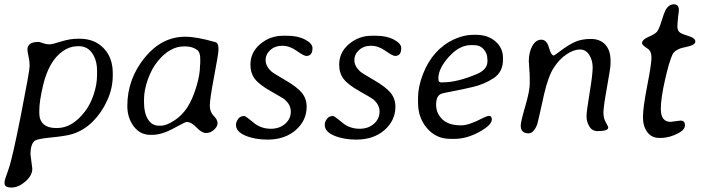

<svg xmlns="http://www.w3.org/2000/svg" viewBox="-20 -634 3228 882"><path d="M160.6 -127.9V-113.3Q160.6 -82 179.9 -64Q199.2 -45.9 237.3 -45.9H242.7Q312 -45.9 370.1 -121.6Q395 -153.8 410.4 -200.2Q425.8 -246.6 425.8 -288.1V-309.6Q425.8 -357.4 403.6 -389.6Q381.3 -421.9 341.8 -421.9H336.9L332 -421.4Q299.8 -420.9 267.6 -398.4Q204.6 -353.5 178.2 -243.2Q160.6 -169.4 160.6 -127.9ZM120.1 75.7 128.4 141.1Q128.4 172.4 96.4 200Q64.5 227.5 32.7 227.5Q1 227.5 1 208.5V200.2Q1 193.8 18.8 144.5Q36.6 95.2 76.4 -106.9Q116.2 -309.1 116.2 -331.1Q116.2 -353 111.1 -374.3Q106 -395.5 106 -408.4Q106 -421.4 117.2 -431.4Q128.4 -441.4 158.2 -441.4Q161.6 -441.4 177 -435.8Q192.4 -430.2 206.3 -430.2Q220.2 -430.2 260.5 -443.1Q300.8 -456.1 336.9 -456.1H346.2Q414.1 -456.1 456.1 -412.6Q498 -369.1 498 -298.3V-287.1Q498 -228.5 472.4 -172.4Q446.8 -116.2 406 -75.4Q365.2 -34.7 312 -18.1Q283.2 -9.3 219 -2.9Q154.8 3.4 142.1 11.2Q120.1 24.4 120.1 75.7Z M641.6 -178.2V-163.1Q641.6 -114.7 659.9 -85.7Q678.2 -56.6 709.5 -56.6H719.2Q744.1 -56.6 780.3 -80.1Q816.4 -103.5 840.6 -140.9Q864.7 -178.2 881.8 -234.9Q898.9 -291.5 898.9 -333.5L899.9 -343.3V-362.8Q899.9 -394 886.2 -404.3Q863.8 -420.9 830.6 -420.9H825.7Q759.8 -420.9 704.1 -352.1Q676.3 -317.9 658.9 -268.3Q641.6 -218.8 641.6 -178.2ZM983.4 -414.6V-402.8Q983.4 -387.2 963.6 -282.7Q943.8 -178.2 943.8 -148.9Q943.8 -119.6 961.7 -101.8Q979.5 -84 979.5 -68.4Q979.5 -52.7 963.1 -37.8Q946.8 -22.9 926.8 -22.9Q906.7 -22.9 883.1 -48.3Q859.4 -73.7 836.9 -73.7Q831.1 -73.7 777.1 -44.2Q723.1 -14.6 679.2 -14.6H670.9Q623.5 -14.6 594.2 -53.7Q564.9 -92.8 564.9 -147.5Q564.9 -272.9 647.5 -372.6Q725.1 -465.3 831.1 -465.3Q882.3 -465.3 967.8 -440.9Q983.4 -436.5 983.4 -414.6Z M1130.4 -336.9Q1130.4 -393.6 1175.5 -431.6Q1220.7 -469.7 1279.3 -469.7H1300.8Q1348.6 -469.7 1382.1 -451.9Q1415.5 -434.1 1415.5 -413.1Q1415.5 -377 1387.2 -377Q1376 -377 1343 -400.4Q1310.1 -423.8 1276.9 -423.8Q1243.7 -423.8 1221.9 -404.3Q1200.2 -384.8 1200.2 -357.7Q1200.2 -330.6 1225.6 -306.6Q1234.4 -298.3 1289.3 -266.6Q1344.2 -234.9 1366.5 -207.8Q1388.7 -180.7 1388.7 -143.6Q1388.7 -80.6 1338.6 -36.6Q1288.6 7.3 1209 7.3Q1150.4 7.3 1107.2 -11Q1064 -29.3 1064 -60.5Q1064 -73.7 1073.7 -87.4Q1083.5 -101.1 1101.6 -101.1Q1107.9 -101.1 1128.7 -83.7Q1149.4 -66.4 1153.3 -64Q1184.6 -42.5 1224.1 -42.5Q1263.7 -42.5 1289.8 -65.2Q1315.9 -87.9 1315.9 -121.3Q1315.9 -154.8 1284.2 -179.7Q1278.8 -184.1 1225.1 -214.4Q1171.4 -244.6 1150.9 -271.2Q1130.4 -297.9 1130.4 -336.9Z M1538.1 -336.9Q1538.1 -393.6 1583.3 -431.6Q1628.4 -469.7 1687 -469.7H1708.5Q1756.3 -469.7 1789.8 -451.9Q1823.2 -434.1 1823.2 -413.1Q1823.2 -377 1794.9 -377Q1783.7 -377 1750.7 -400.4Q1717.8 -423.8 1684.6 -423.8Q1651.4 -423.8 1629.6 -404.3Q1607.9 -384.8 1607.9 -357.7Q1607.9 -330.6 1633.3 -306.6Q1642.1 -298.3 1697 -266.6Q1752 -234.9 1774.2 -207.8Q1796.4 -180.7 1796.4 -143.6Q1796.4 -80.6 1746.3 -36.6Q1696.3 7.3 1616.7 7.3Q1558.1 7.3 1514.9 -11Q1471.7 -29.3 1471.7 -60.5Q1471.7 -73.7 1481.4 -87.4Q1491.2 -101.1 1509.3 -101.1Q1515.6 -101.1 1536.4 -83.7Q1557.1 -66.4 1561 -64Q1592.3 -42.5 1631.8 -42.5Q1671.4 -42.5 1697.5 -65.2Q1723.6 -87.9 1723.6 -121.3Q1723.6 -154.8 1691.9 -179.7Q1686.5 -184.1 1632.8 -214.4Q1579.1 -244.6 1558.6 -271.2Q1538.1 -297.9 1538.1 -336.9Z M2156.2 -426.8H2143.6Q2090.3 -426.8 2042 -373Q1993.7 -319.3 1993.7 -273.9L1994.1 -271V-268.6Q1994.1 -255.4 2008.3 -255.4H2014.2L2017.6 -255.9Q2079.6 -255.9 2169.9 -293.5Q2219.2 -314 2219.2 -352.5V-358.9L2218.8 -362.3Q2218.8 -388.7 2201.9 -407.7Q2185.1 -426.8 2156.2 -426.8ZM2068.4 3.9H2048.3Q1983.9 3.9 1942.1 -44.4Q1900.4 -92.8 1900.4 -161.6V-181.6Q1900.4 -236.3 1923.1 -293.9Q1945.8 -351.6 1981.2 -390.9Q2016.6 -430.2 2063 -452.1Q2109.4 -474.1 2157.2 -474.1H2167Q2220.7 -474.1 2255.6 -444.1Q2290.5 -414.1 2290.5 -369.1V-359.4Q2290.5 -303.2 2247.8 -275.1Q2205.1 -247.1 2153.8 -234.9Q2102.5 -222.7 2058.6 -214.6Q2014.6 -206.5 2005.9 -202.6Q1983.4 -192.9 1983.4 -153.1Q1983.4 -113.3 2012.2 -85.7Q2041 -58.1 2098.6 -58.1Q2133.8 -58.1 2197.3 -91.3Q2217.3 -101.6 2226.6 -101.6Q2239.3 -101.6 2239.3 -85.4Q2239.3 -59.1 2181.2 -27.6Q2123 3.9 2068.4 3.9Z M2372.1 -56.6Q2372.1 -75.2 2393.1 -146.5Q2413.6 -216.3 2413.6 -251L2413.1 -295.9L2412.1 -305.2L2410.6 -333Q2409.2 -347.7 2409.2 -353Q2409.2 -393.6 2425.3 -422.6Q2441.4 -451.7 2466.6 -451.7Q2491.7 -451.7 2501.7 -415.3Q2511.7 -378.9 2524.4 -378.9Q2526.4 -378.9 2558.8 -403.3Q2591.3 -427.7 2621.3 -441.4Q2651.4 -455.1 2694.1 -455.1Q2736.8 -455.1 2760.7 -429Q2784.7 -402.8 2784.7 -355V-341.3Q2784.7 -322.8 2768.3 -232.9Q2752 -143.1 2752 -116.9Q2752 -90.8 2762.9 -72Q2773.9 -53.2 2773.9 -47.9Q2773.9 -31.7 2725.1 -31.7Q2699.7 -31.7 2687 -53.7Q2674.3 -75.7 2674.3 -98.9Q2674.3 -122.1 2688.5 -207Q2702.6 -292 2702.6 -324.2Q2702.6 -356.4 2687 -381.6Q2671.4 -406.7 2643.8 -406.7Q2616.2 -406.7 2583.3 -385Q2550.3 -363.3 2524.7 -324.2Q2499 -285.2 2479.5 -201.7L2473.6 -174.8Q2450.7 -70.3 2447.8 -62.5Q2431.6 -21.5 2408.2 -21.5Q2372.1 -21.5 2372.1 -56.6Z M3060.5 -74.2 3106 -80.1Q3126.5 -80.1 3126.5 -59.3Q3126.5 -38.6 3098.6 -23.4Q3056.2 -0.5 3016.1 -0.5H3007.3Q2973.6 -0.5 2953.6 -27.1Q2933.6 -53.7 2933.6 -96.7Q2933.6 -139.6 2953.1 -239.7Q2972.7 -339.8 2972.7 -369.4Q2972.7 -398.9 2956.1 -409.7Q2929.2 -427.2 2929.2 -435.1Q2929.2 -452.1 2959.5 -464.8Q2989.7 -477.5 2998.8 -489.3Q3007.8 -501 3019.5 -538.8Q3031.2 -576.7 3037.1 -587.4Q3052.2 -614.3 3076.7 -614.3Q3098.6 -614.3 3098.6 -586.4L3097.7 -577.1L3095.2 -558.1Q3091.8 -525.4 3091.8 -511Q3091.8 -496.6 3099.9 -487.8Q3107.9 -479 3141.1 -469.2Q3174.3 -459.5 3174.3 -442.9Q3174.3 -426.3 3127.4 -417.2Q3080.6 -408.2 3068.8 -382.8Q3053.2 -348.6 3034.4 -264.9Q3015.6 -181.2 3015.6 -133.8Q3015.6 -74.2 3060.5 -74.2Z"/></svg>

Font: Averia Libre Light
Style: Italic
Weight: 300
Italic angle: -8.5°
Version: Version 1.002